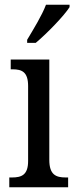

<svg xmlns="http://www.w3.org/2000/svg" viewBox="-20 -786 318 806"><path d="M94 -619V-606H130C179 -647 250 -721 272 -756V-766H173C156 -721 122 -666 94 -619ZM19 0H266V-41H256C215 -41 187 -52 187 -115V-536H25V-495H33C72 -495 98 -484 98 -425V-110C98 -51 70 -41 30 -41H19Z"/></svg>

Font: Noto Serif Myanmar Condensed
Style: Regular
Weight: 400
Width: 3
Designer: Ben Mitchell and the Monotype Design Team
Foundry: Monotype Imaging Inc.
Version: Version 2.106